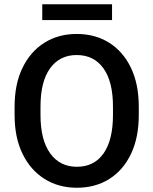

<svg xmlns="http://www.w3.org/2000/svg" viewBox="-20 -882 729 912"><path d="M639.2 -375V-335.9Q639.2 -228.5 602.3 -151.1Q565.4 -73.7 499.3 -32Q433.1 9.8 345.2 9.8Q258.3 9.8 191.7 -32Q125 -73.7 87.2 -151.1Q49.3 -228.5 49.3 -335.9V-375Q49.3 -482.4 86.9 -559.8Q124.5 -637.2 190.9 -679Q257.3 -720.7 344.2 -720.7Q432.1 -720.7 498.5 -679Q564.9 -637.2 602.1 -559.8Q639.2 -482.4 639.2 -375ZM516.6 -335.9V-376Q516.6 -494.6 471.2 -557.6Q425.8 -620.6 344.2 -620.6Q263.7 -620.6 218 -557.6Q172.4 -494.6 172.4 -376V-335.9Q172.4 -216.8 218.5 -153.3Q264.6 -89.8 345.2 -89.8Q427.2 -89.8 471.9 -153.3Q516.6 -216.8 516.6 -335.9ZM512.2 -861.8V-786.6H180.7V-861.8Z"/></svg>

Font: Vazirmatn FD Medium
Style: Regular
Weight: 500
Designer: Saber Rastikerdar
Foundry: Saber Rastikerdar
Version: Version 33.003